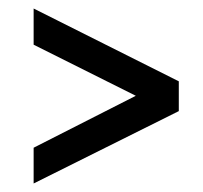

<svg xmlns="http://www.w3.org/2000/svg" viewBox="-20 -536 477 451"><path d="M400 -345V-275L59 -105V-189L299 -311L59 -431V-516Z"/></svg>

Font: Rambla
Style: Regular
Weight: 400
Designer: Martin Sommaruga
Foundry: Martin Sommaruga
Version: Version 1.001